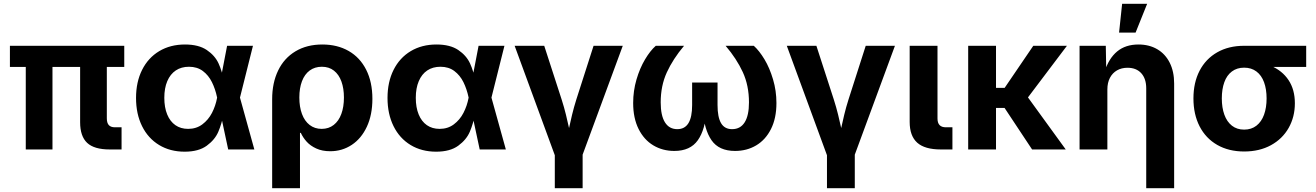

<svg xmlns="http://www.w3.org/2000/svg" viewBox="-20 -787 6930 1011"><path d="M401.9 -143.1V-514.2H542.5V-164.1Q542.5 -139.6 553 -128.2Q563.5 -116.7 585.4 -116.7H620.1V0H558.1Q475.6 0 438.7 -34.9Q401.9 -69.8 401.9 -143.1ZM115.7 -514.2H256.3V0H115.7ZM32.2 -545.9H634.3V-434.6H32.2Z M696.3 -271Q696.3 -355.5 728.3 -419.2Q760.3 -482.9 818.6 -517.8Q877 -552.7 954.1 -552.7Q1025.9 -552.7 1068.8 -523.7Q1111.8 -494.6 1130.9 -452.9Q1149.9 -411.1 1158.7 -360.4H1206.1L1243.2 -274.4L1319.3 0H1181.6L1123 -274.4Q1113.8 -318.4 1095.9 -354.5Q1078.1 -390.6 1048.1 -413.1Q1018.1 -435.5 975.1 -435.5Q934.6 -435.5 905.5 -416Q876.5 -396.5 860.8 -359.6Q845.2 -322.8 845.2 -272Q845.2 -221.2 860.4 -184.3Q875.5 -147.5 903.6 -127.9Q931.6 -108.4 970.7 -108.4Q1013.7 -108.4 1045.4 -132.1Q1077.1 -155.8 1096.2 -192.6Q1115.2 -229.5 1123 -271.5L1175.8 -545.9H1312L1243.2 -271.5L1206.1 -190.9H1158.7Q1147.5 -135.3 1129.6 -93.3Q1111.8 -51.3 1068.8 -19.8Q1025.9 11.7 952.1 11.7Q876 11.7 817.9 -23.4Q759.8 -58.6 728 -122.8Q696.3 -187 696.3 -271Z M1677.2 -552.7Q1756.3 -552.7 1815.9 -518.6Q1875.5 -484.4 1908.2 -419.7Q1940.9 -355 1940.9 -266.6Q1940.9 -182.6 1911.9 -120.1Q1882.8 -57.6 1832.3 -24.2Q1781.7 9.3 1718.8 9.3Q1676.8 9.3 1645.8 -4.9Q1614.7 -19 1595.2 -40.5Q1575.7 -62 1564 -87.4H1559.6V204.1H1413.1V-264.6Q1413.1 -350.6 1444.6 -415.8Q1476.1 -481 1535.9 -516.8Q1595.7 -552.7 1677.2 -552.7ZM1791 -273.4Q1791 -321.3 1777.8 -357.9Q1764.6 -394.5 1738.5 -415Q1712.4 -435.5 1674.8 -435.5Q1637.7 -435.5 1610.8 -415.8Q1584 -396 1570.1 -359.4Q1556.2 -322.8 1556.2 -273.4Q1556.2 -224.1 1570.1 -186.8Q1584 -149.4 1610.6 -128.9Q1637.2 -108.4 1673.8 -108.4Q1710.9 -108.4 1737.3 -129.2Q1763.7 -149.9 1777.3 -187Q1791 -224.1 1791 -273.4Z M2020.5 -271Q2020.5 -355.5 2052.5 -419.2Q2084.5 -482.9 2142.8 -517.8Q2201.2 -552.7 2278.3 -552.7Q2350.1 -552.7 2393.1 -523.7Q2436 -494.6 2455.1 -452.9Q2474.1 -411.1 2482.9 -360.4H2530.3L2567.4 -274.4L2643.6 0H2505.9L2447.3 -274.4Q2438 -318.4 2420.2 -354.5Q2402.3 -390.6 2372.3 -413.1Q2342.3 -435.5 2299.3 -435.5Q2258.8 -435.5 2229.7 -416Q2200.7 -396.5 2185.1 -359.6Q2169.4 -322.8 2169.4 -272Q2169.4 -221.2 2184.6 -184.3Q2199.7 -147.5 2227.8 -127.9Q2255.9 -108.4 2294.9 -108.4Q2337.9 -108.4 2369.6 -132.1Q2401.4 -155.8 2420.4 -192.6Q2439.5 -229.5 2447.3 -271.5L2500 -545.9H2636.2L2567.4 -271.5L2530.3 -190.9H2482.9Q2471.7 -135.3 2453.9 -93.3Q2436 -51.3 2393.1 -19.8Q2350.1 11.7 2276.4 11.7Q2200.2 11.7 2142.1 -23.4Q2084 -58.6 2052.2 -122.8Q2020.5 -187 2020.5 -271Z M2689.9 -545.9H2845.7L2937.5 -262.7Q2950.2 -223.1 2960 -183.3Q2969.7 -143.6 2983.9 -80.1Q2988.3 -61.5 2992.2 -43H2960.9Q2964.8 -60.5 2968.3 -77.6Q2982.9 -143.6 2992.4 -183.1Q3002 -222.7 3014.6 -262.7L3105.5 -545.9H3259.3L3045.4 34.2H2902.8ZM2901.4 -3.9H3047.9V204.1H2901.4Z M3314 -244.6Q3314 -308.6 3331.5 -368.4Q3349.1 -428.2 3376.5 -474.1Q3403.8 -520 3433.1 -545.9H3582Q3523.4 -476.1 3491.2 -405.8Q3459 -335.4 3459 -248Q3459 -178.7 3481.4 -142.8Q3503.9 -106.9 3546.4 -106.9Q3585.9 -106.9 3605.2 -138.7Q3624.5 -170.4 3624.5 -233.9V-352.5H3758.3V-233.9Q3758.3 -169.9 3776.9 -138.4Q3795.4 -106.9 3835 -106.9Q3878.4 -106.9 3901.1 -142.8Q3923.8 -178.7 3923.8 -248Q3923.8 -336.4 3891.4 -407Q3858.9 -477.5 3800.8 -545.9H3949.2Q3978 -520 4005.4 -474.6Q4032.7 -429.2 4050.5 -369.1Q4068.4 -309.1 4068.4 -244.6Q4068.4 -164.6 4039.8 -107.7Q4011.2 -50.8 3961.9 -21.5Q3912.6 7.8 3850.6 7.8Q3765.6 7.8 3726.6 -48.6Q3687.5 -105 3680.7 -209H3700.7Q3694.3 -105 3654.5 -48.6Q3614.7 7.8 3530.8 7.8Q3469.2 7.8 3420.2 -21.5Q3371.1 -50.8 3342.5 -107.9Q3314 -165 3314 -244.6Z M4123 -545.9H4278.8L4370.6 -262.7Q4383.3 -223.1 4393.1 -183.3Q4402.8 -143.6 4417 -80.1Q4421.4 -61.5 4425.3 -43H4394Q4397.9 -60.5 4401.4 -77.6Q4416 -143.6 4425.5 -183.1Q4435.1 -222.7 4447.8 -262.7L4538.6 -545.9H4692.4L4478.5 34.2H4335.9ZM4334.5 -3.9H4481V204.1H4334.5Z M4770 -145V-545.9H4916.5V-163.1Q4916.5 -139.6 4927.5 -128.2Q4938.5 -116.7 4960.9 -116.7H4995.1V0H4934.1Q4849.6 0 4809.8 -35.6Q4770 -71.3 4770 -145Z M5224.6 0H5078.1V-545.9H5224.6ZM5351.1 -218.8H5187V-324.2H5270L5420.9 -545.9H5598.1ZM5266.1 -224.1 5377.4 -295.4 5591.8 0H5414.6Z M5811 0H5664.6V-545.9H5802.7L5805.2 -409.7H5796.4Q5818.4 -479.5 5862.5 -516.1Q5906.7 -552.7 5974.6 -552.7Q6031.2 -552.7 6073.7 -527.8Q6116.2 -502.9 6139.4 -456.5Q6162.6 -410.2 6162.6 -347.2V204.1H6015.6V-321.8Q6015.6 -372.6 5989.5 -401.4Q5963.4 -430.2 5917 -430.2Q5885.7 -430.2 5861.8 -416.5Q5837.9 -402.8 5824.5 -377.2Q5811 -351.6 5811 -315.9ZM5888.7 -767.1H6020.5L5959.5 -615.2H5872.6Z M6264.2 -268.6Q6264.2 -352.1 6296.6 -414.6Q6329.1 -477.1 6389.4 -511.5Q6449.7 -545.9 6531.2 -545.9H6857.9V-434.6H6619.6L6531.2 -430.7Q6493.2 -430.7 6466.6 -410.6Q6439.9 -390.6 6426.8 -354Q6413.6 -317.4 6413.6 -268.6Q6413.6 -220.2 6427 -183.1Q6440.4 -146 6466.8 -125.2Q6493.2 -104.5 6531.2 -104.5Q6569.3 -104.5 6595.9 -125.2Q6622.6 -146 6636 -183.1Q6649.4 -220.2 6649.4 -268.6Q6649.4 -317.4 6636 -354Q6622.6 -390.6 6595.9 -410.6Q6569.3 -430.7 6531.2 -430.7V-465.8Q6611.8 -465.8 6671.9 -440.4Q6731.9 -415 6765.1 -365Q6798.3 -314.9 6798.3 -243.2Q6798.3 -171.4 6765.6 -113.5Q6732.9 -55.7 6672.4 -22.5Q6611.8 10.7 6531.2 10.7Q6450.2 10.7 6389.6 -23.9Q6329.1 -58.6 6296.6 -121.8Q6264.2 -185.1 6264.2 -268.6Z"/></svg>

Font: Inter RS Variable
Style: Regular
Weight: 400
Designer: Rasmus Andersson (customised by Maria Ramos and Noel Pretorius)
Foundry: rsms
Version: Version 3.001;Glyphs 3.2.3 (3260)